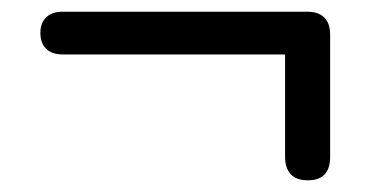

<svg xmlns="http://www.w3.org/2000/svg" viewBox="-20 -445 640 328"><path d="M506 -137Q486 -137 476.5 -147.5Q467 -158 467 -177V-352H87Q69 -352 59 -361.5Q49 -371 49 -389Q49 -406 59 -415.5Q69 -425 87 -425H505Q524 -425 534 -415Q544 -405 544 -386V-177Q544 -137 506 -137Z"/></svg>

Font: Nunito ExtraLight SemiBold
Style: Regular
Weight: 600
Version: Version 3.602